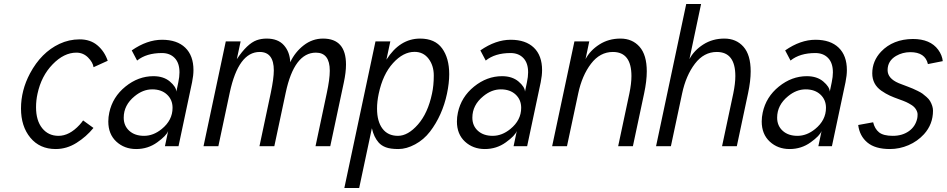

<svg xmlns="http://www.w3.org/2000/svg" viewBox="-20 -731 4734 960"><path d="M447.8 -395Q444.3 -419.4 420.2 -443.6Q396 -467.8 361.8 -467.8Q299.8 -467.8 243.2 -409.4Q186.5 -351.1 167.5 -262.2Q160.2 -229 160.2 -194.8Q160.2 -128.4 190.9 -90.1Q221.7 -51.8 272.5 -51.8Q327.1 -51.8 377.9 -106.9Q388.7 -118.7 395.5 -128.9L447.3 -91.3Q411.6 -47.4 362.5 -16.6Q313.5 14.2 258.3 14.2Q178.7 14.2 131.8 -42.5Q85 -99.1 85 -188.5Q85 -279.3 129.9 -363.8Q186 -468.8 277.3 -511.7Q325.2 -534.2 378.4 -534.2Q431.6 -534.2 467 -504.4Q502.4 -474.6 518.6 -427.2Z M653.3 -250Q598.6 -205.6 598.6 -142.6Q598.6 -102.1 626.5 -76.9Q654.3 -51.8 700.4 -51.8Q746.6 -51.8 788.6 -85.9Q842.8 -129.9 842.8 -191.9Q842.8 -232.4 814.9 -258.3Q787.1 -284.2 741 -284.2Q694.8 -284.2 653.3 -250ZM747.1 -350.1Q797.9 -350.1 829.3 -323.5Q860.8 -296.9 861.8 -272.9L871.6 -319.8Q877.4 -347.2 877.4 -369.1Q877.4 -416 853.5 -440.9Q829.6 -465.8 789.6 -465.8Q711.9 -465.8 665.5 -428.2L638.7 -479Q715.3 -532.2 790.3 -532.2Q865.2 -532.2 906.2 -492.7Q947.3 -453.1 947.3 -380.4Q947.3 -354 940.4 -319.8L872.6 0H804.7L820.8 -76.2Q812.5 -52.7 766.1 -19.3Q719.7 14.2 660.9 14.2Q602.1 14.2 561.8 -22.9Q521.5 -60.1 521.5 -123.5Q521.5 -145.5 526.4 -168Q543 -246.1 607.2 -298.1Q671.4 -350.1 747.1 -350.1Z M1351.6 0H1277.3L1334 -267.1Q1349.1 -339.4 1349.1 -378.9Q1349.1 -471.2 1278.3 -471.2Q1172.4 -471.2 1128.9 -268.6L1071.8 0H997.6L1108.9 -523.9H1183.1L1164.1 -435.1Q1215.8 -512.7 1263.2 -529.8Q1286.1 -538.1 1313.5 -538.1Q1370.1 -538.1 1399.7 -504.6Q1429.2 -471.2 1431.2 -419.9Q1455.1 -470.7 1498.5 -504.4Q1542 -538.1 1595.2 -538.1Q1710 -538.1 1710 -408.2Q1710 -369.6 1699.2 -318.8L1631.3 0H1557.6L1613.8 -265.1Q1628.9 -335 1628.9 -377.4Q1628.9 -467.8 1559.6 -467.8Q1451.2 -467.8 1408.7 -268.1Z M1931.6 -523.9 1912.1 -432.6Q1979 -538.1 2080.6 -538.1Q2154.8 -538.1 2190.4 -489.3Q2226.1 -440.4 2226.1 -359.9Q2226.1 -315.4 2214.8 -262.2Q2203.6 -209 2182.1 -160.9Q2160.6 -112.8 2129.9 -72.8Q2099.1 -32.7 2055.7 -9.3Q2012.2 14.2 1972.2 14.2Q1932.1 14.2 1909.4 5.6Q1886.7 -2.9 1873 -18.6Q1849.1 -45.9 1839.4 -89.8L1775.9 209H1701.7L1857.4 -523.9ZM2140.1 -263.2Q2148.9 -303.2 2148.9 -353.3Q2148.9 -403.3 2122.8 -437.5Q2096.7 -471.7 2052.7 -471.7Q1996.1 -471.7 1945.1 -415.5Q1894 -359.4 1873.5 -262.2Q1865.2 -223.6 1865.2 -188Q1865.2 -124 1892.3 -87.9Q1919.4 -51.8 1969.7 -51.8Q2020 -51.8 2069.8 -108.6Q2119.6 -165.5 2140.1 -263.2Z M2396.5 -250Q2341.8 -205.6 2341.8 -142.6Q2341.8 -102.1 2369.6 -76.9Q2397.5 -51.8 2443.6 -51.8Q2489.7 -51.8 2531.7 -85.9Q2585.9 -129.9 2585.9 -191.9Q2585.9 -232.4 2558.1 -258.3Q2530.3 -284.2 2484.1 -284.2Q2438 -284.2 2396.5 -250ZM2490.2 -350.1Q2541 -350.1 2572.5 -323.5Q2604 -296.9 2605 -272.9L2614.7 -319.8Q2620.6 -347.2 2620.6 -369.1Q2620.6 -416 2596.7 -440.9Q2572.8 -465.8 2532.7 -465.8Q2455.1 -465.8 2408.7 -428.2L2381.8 -479Q2458.5 -532.2 2533.4 -532.2Q2608.4 -532.2 2649.4 -492.7Q2690.4 -453.1 2690.4 -380.4Q2690.4 -354 2683.6 -319.8L2615.7 0H2547.9L2564 -76.2Q2555.7 -52.7 2509.3 -19.3Q2462.9 14.2 2404.1 14.2Q2345.2 14.2 2304.9 -22.9Q2264.6 -60.1 2264.6 -123.5Q2264.6 -145.5 2269.5 -168Q2286.1 -246.1 2350.3 -298.1Q2414.6 -350.1 2490.2 -350.1Z M3137.2 -350.6Q3137.2 -471.2 3044.4 -471.2Q2980 -471.2 2935.1 -412.4Q2890.1 -353.5 2871.1 -263.7L2814.9 0H2740.7L2852.1 -523.9H2926.3L2907.7 -435.5Q2930.7 -479 2976.8 -508.5Q3022.9 -538.1 3082.3 -538.1Q3141.6 -538.1 3177.7 -497.3Q3213.9 -456.5 3213.9 -374Q3213.9 -326.2 3200.7 -264.2L3144.5 0H3070.8L3127 -264.2Q3137.2 -314 3137.2 -350.6Z M3656.7 -350.6Q3656.7 -471.2 3564 -471.2Q3499.5 -471.2 3454.6 -412.4Q3409.7 -353.5 3390.6 -263.7L3334.5 0H3260.3L3411.1 -710.9H3485.4L3427.2 -435.5Q3450.2 -479 3496.3 -508.5Q3542.5 -538.1 3601.8 -538.1Q3661.1 -538.1 3697.3 -497.3Q3733.4 -456.5 3733.4 -374Q3733.4 -326.2 3720.2 -264.2L3664.1 0H3590.3L3646.5 -264.2Q3656.7 -314 3656.7 -350.6Z M3920.4 -250Q3865.7 -205.6 3865.7 -142.6Q3865.7 -102.1 3893.6 -76.9Q3921.4 -51.8 3967.5 -51.8Q4013.7 -51.8 4055.7 -85.9Q4109.9 -129.9 4109.9 -191.9Q4109.9 -232.4 4082 -258.3Q4054.2 -284.2 4008.1 -284.2Q3961.9 -284.2 3920.4 -250ZM4014.2 -350.1Q4064.9 -350.1 4096.4 -323.5Q4127.9 -296.9 4128.9 -272.9L4138.7 -319.8Q4144.5 -347.2 4144.5 -369.1Q4144.5 -416 4120.6 -440.9Q4096.7 -465.8 4056.6 -465.8Q3979 -465.8 3932.6 -428.2L3905.8 -479Q3982.4 -532.2 4057.4 -532.2Q4132.3 -532.2 4173.3 -492.7Q4214.4 -453.1 4214.4 -380.4Q4214.4 -354 4207.5 -319.8L4139.6 0H4071.8L4087.9 -76.2Q4079.6 -52.7 4033.2 -19.3Q3986.8 14.2 3928 14.2Q3869.1 14.2 3828.9 -22.9Q3788.6 -60.1 3788.6 -123.5Q3788.6 -145.5 3793.5 -168Q3810.1 -246.1 3874.3 -298.1Q3938.5 -350.1 4014.2 -350.1Z M4386.2 -277.8Q4341.3 -309.6 4341.3 -364.3Q4341.3 -425.8 4385.3 -472.7Q4444.8 -535.2 4544.4 -536.1Q4631.3 -536.1 4670.9 -482.4Q4690.9 -455.1 4693.8 -425.3L4619.6 -410.6Q4606 -470.2 4531.7 -470.2Q4492.7 -470.2 4460 -451.2Q4418 -426.3 4418 -380.4Q4418 -338.9 4473.1 -315.4Q4476.6 -314 4486.1 -310.3Q4495.6 -306.6 4498.3 -305.7Q4501 -304.7 4518.8 -297.9Q4536.6 -291 4544.2 -287.8Q4551.8 -284.7 4568.1 -276.6Q4584.5 -268.6 4592.5 -262.7Q4600.6 -256.8 4612.5 -246.3Q4624.5 -235.8 4630.4 -225.6Q4645 -200.2 4645 -177.7Q4645 -109.9 4600.1 -60.1Q4567.4 -24.4 4522.5 -5.1Q4477.5 14.2 4429.7 14.2Q4355.5 14.2 4316.7 -18.6Q4277.8 -51.3 4271 -106L4345.7 -119.6Q4353.5 -86.9 4375.2 -69.3Q4397 -51.8 4444.1 -51.8Q4491.2 -51.8 4524.4 -75.2Q4557.6 -98.6 4566.4 -140.1Q4567.9 -148.4 4567.9 -159.4Q4567.9 -170.4 4560.3 -183.3Q4552.7 -196.3 4538.3 -205.6Q4523.9 -214.8 4511 -220.7Q4498 -226.6 4473.9 -235.1Q4449.7 -243.7 4429.2 -252.9Q4408.7 -262.2 4386.2 -277.8Z"/></svg>

Font: Tuffy
Style: Italic
Weight: 400
Italic angle: -12°
Designer: Thatcher Ulrich, Karoly Barta and Michael Everson
Version: Version 001.271